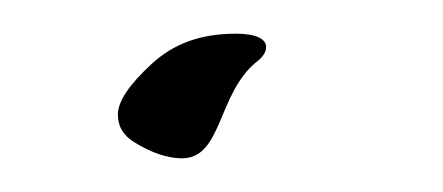

<svg xmlns="http://www.w3.org/2000/svg" viewBox="-20 -77 263 114"><path d="M88 17C112 17 109 -21 132 -40C136 -43 138 -46 138 -49C138 -54 132 -57 120 -57C99 -57 83 -51 70 -39C57 -27 50 -17 50 -9C50 -2 53 3 59 7C70 14 80 17 88 17Z"/></svg>

Font: Comforter
Style: Regular
Weight: 400
Designer: Robert E. Leuschke
Foundry: Robert E. Leuschke
Version: Version 1.013; ttfautohint (v1.8.3)